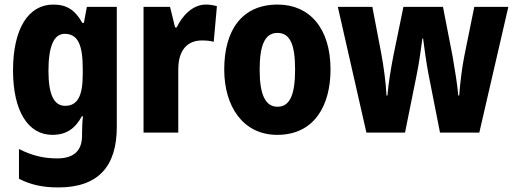

<svg xmlns="http://www.w3.org/2000/svg" viewBox="-20 -580 2251 840"><path d="M213 -560C104 -560 37 -454 37 -272C37 -94 103 10 209 10C271 10 309 -18 338 -71H343C340 -48 339 -17 339 4V13C339 84 298 113 230 113C171 113 121 101 63 72V202C113 228 166 240 235 240C412 240 491 146 491 -25V-550H360L347 -480H340C309 -536 272 -560 213 -560ZM263 -432C320 -432 342 -385 342 -280V-254C342 -160 319 -117 265 -117C216 -117 192 -166 192 -270C192 -378 216 -432 263 -432Z M880 -560C823 -560 777 -511 753 -460H746L724 -550H608V0H760V-277C760 -363 802 -403 863 -403C886 -403 902 -401 915 -397L929 -553C912 -558 895 -560 880 -560Z M1426 -276C1426 -458 1333 -560 1195 -560C1036 -560 961 -445 961 -276C961 -116 1042 10 1193 10C1355 10 1426 -118 1426 -276ZM1116 -275C1116 -383 1139 -436 1194 -436C1250 -436 1271 -383 1271 -276C1271 -169 1250 -113 1194 -113C1139 -113 1116 -170 1116 -275Z M1854 -259 1905 0H2077L2204 -550H2055L2012 -338C2001 -284 1993 -215 1989 -162H1985C1981 -210 1970 -276 1960 -334L1918 -550H1745L1701 -336C1690 -280 1679 -212 1675 -162H1671C1668 -221 1658 -293 1648 -346L1609 -550H1458L1583 0H1752L1804 -258C1813 -302 1822 -367 1828 -412H1831C1836 -371 1845 -307 1854 -259Z"/></svg>

Font: Noto Sans Georgian Condensed ExtraBold
Style: Regular
Weight: 800
Width: 3
Designer: Monotype Design Team, Akaki Razmadze
Foundry: Google LLC
Version: Version 2.005